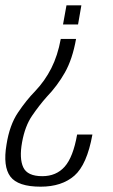

<svg xmlns="http://www.w3.org/2000/svg" viewBox="-41 -615 426 722"><path d="M245 -468.5H187.5Q176 -406 152 -358.5Q128 -311 91 -272Q58.5 -239 26.8 -192Q-5 -145 -16.5 -71.5Q-30.5 11 -2 49Q26.5 87 112 87Q191 87 238.5 45.8Q286 4.5 306.5 -109H249Q234 -24 202.2 11.8Q170.5 47.5 118 47.5Q62 47.5 46.5 14.2Q31 -19 42 -80Q53 -141 79.8 -180Q106.5 -219 134.5 -250.5Q174.5 -292 203 -342.2Q231.5 -392.5 245 -468.5ZM252.5 -523 265 -595H209L196 -523Z"/></svg>

Font: Anybody SemiCondensed Light
Style: Italic
Weight: 300
Width: 4
Italic angle: -10°
Version: Version 1.113;gftools[0.9.25]